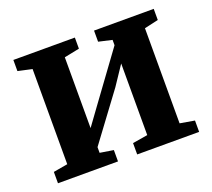

<svg xmlns="http://www.w3.org/2000/svg" viewBox="-98 -669 878 795"><g transform="rotate(-20 341.0 -271.5)"><path d="M30.5 0V-50L93.5 -61V-480.5L31.5 -494V-543H302.5V-494L235.5 -480.5V-168.5L291.5 -245.5L446 -457V-480.5L387 -494V-543H650V-494L588.5 -480V-61L652.5 -50V0H379.5V-50L446 -61V-376.5L389.5 -292L235.5 -84.5V-59.5L295 -50V0Z"/></g></svg>

Font: Merriweather 48pt
Style: Bold
Weight: 700
Version: Version 2.100